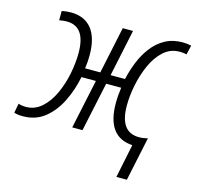

<svg xmlns="http://www.w3.org/2000/svg" viewBox="-134 -650 960 938"><g transform="rotate(15 346.0 -181.5)"><path d="M569 8Q438 0 438 -170Q438 -208 444 -249H368L315 0H263L316 -249H243Q230 -183 201 -123.5Q172 -64 126 -27Q80 10 15 10Q-10 10 -29 4L-20 -44Q-3 -38 17 -38Q63 -38 97.5 -69Q132 -100 154.5 -149Q177 -198 188 -253.5Q199 -309 199 -359Q199 -493 104 -493Q86 -493 66 -489V-536Q89 -541 112 -541Q181 -541 217.5 -495.5Q254 -450 254 -361Q254 -329 249 -295H326L376 -532H428L378 -295H451Q461 -340 478.5 -383.5Q496 -427 523.5 -463Q551 -499 589 -520Q627 -541 677 -541Q701 -541 721 -536L710 -489Q696 -493 675 -493Q628 -493 593.5 -461.5Q559 -430 537 -380.5Q515 -331 504 -276Q493 -221 493 -173Q493 -38 590 -38Q603 -38 614.5 -40Q626 -42 634 -44L587 178H534Z"/></g></svg>

Font: Noto Sans SemiCondensed Light
Style: Italic
Weight: 300
Width: 4
Italic angle: -12°
Designer: Monotype Design Team
Foundry: Monotype Imaging Inc.
Version: Version 2.013; ttfautohint (v1.8.4.7-5d5b)